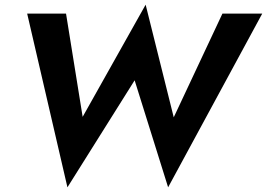

<svg xmlns="http://www.w3.org/2000/svg" viewBox="-20 -758 1140 820"><path d="M722 -257 602 -738 333 -259 262 -700H96L268 42L555 -415L698 42L1100 -700H930Z"/></svg>

Font: Jost* 600 Semi Italic
Style: Italic
Weight: 600
Italic angle: -10°
Version: Version 3.200; ttfautohint (v0.97) -l 8 -r 50 -G 200 -x 14 -